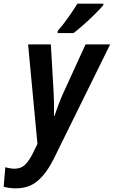

<svg xmlns="http://www.w3.org/2000/svg" viewBox="-97 -786 620 1046"><path d="M304 -606Q325 -622 358 -651Q391 -680 421 -710Q451 -740 466 -758V-766H325Q303 -731 274.5 -690.5Q246 -650 217 -617V-606ZM194 83 503 -544H369L246 -275Q233 -247 221 -214Q209 -181 200 -155H197Q198 -183 197.5 -218Q197 -253 195 -285L180 -544H56L107 -2L81 51Q62 89 40 111Q18 133 -18 133Q-41 133 -68 125L-77 231Q-50 240 -10 240Q61 240 108.5 199Q156 158 194 83Z"/></svg>

Font: Noto Sans UI SemiCondensed
Style: Bold Italic
Weight: 700
Width: 4
Designer: Monotype Design Team
Foundry: Monotype Imaging Inc.
Version: 1.001